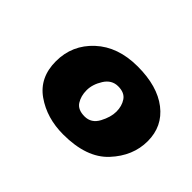

<svg xmlns="http://www.w3.org/2000/svg" viewBox="-65 -825 455 455"><g transform="rotate(45 162.5 -597.5)"><path d="M172 -478Q117 -478 77 -506Q37 -534 37 -588.5Q37 -643 77 -680Q117 -717 183 -717Q249 -717 287 -687.5Q325 -658 325 -608.5Q325 -559 287.5 -518.5Q250 -478 172 -478ZM137 -591.5Q137 -572 146 -558Q155 -544 177.5 -544Q200 -544 211.5 -565.5Q223 -587 223 -605.5Q223 -624 214 -637.5Q205 -651 183.5 -651Q162 -651 149.5 -631Q137 -611 137 -591.5Z"/></g></svg>

Font: Oleo Script Swash Caps
Style: Bold
Weight: 700
Designer: Soytutype
Foundry: Soytutype
Version: Version 1.002